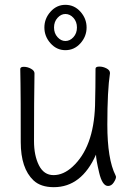

<svg xmlns="http://www.w3.org/2000/svg" viewBox="-20 -760 540 796"><path d="M203 16Q149 16 119 -12Q66 -62 66 -171Q66 -374 65 -412.5Q64 -451 64 -474Q64 -483 79 -483Q94 -483 108.5 -475Q123 -467 123 -456Q121 -340 121 -175Q121 -115 141.5 -74.5Q162 -34 202 -34Q243 -34 281 -69Q368 -149 374 -321Q376 -398 376 -475Q376 -484 392 -484Q407 -484 421.5 -476.5Q436 -469 436 -457Q425 -385 425 -243Q425 -100 459 -33L461 -27Q461 -18 451.5 -3.5Q442 11 428 11Q404 11 391 -44.5Q378 -100 378 -119Q318 16 203 16ZM251 -552Q215 -552 189.5 -580.5Q164 -609 164 -646Q164 -683 189.5 -711.5Q215 -740 251 -740Q288 -740 313.5 -711.5Q339 -683 339 -646Q339 -609 313.5 -580.5Q288 -552 251 -552ZM251 -590Q270 -590 284.5 -606Q299 -622 299 -646Q299 -670 284.5 -686Q270 -702 251 -702Q233 -702 218.5 -686Q204 -670 204 -646Q204 -622 218.5 -606Q233 -590 251 -590Z"/></svg>

Font: LXGW WenKai Mono TC Light
Style: Regular
Weight: 300
Designer: LXGW / Fontworks Inc.
Foundry: LXGW / Fontworks Inc.
Version: Version 1.330